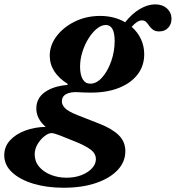

<svg xmlns="http://www.w3.org/2000/svg" viewBox="-144 -613 806 880"><path d="M147.5 247.5Q70.5 247.5 9 229Q-52.5 210.5 -88.5 177Q-124.5 143.5 -124.5 98.5Q-124.5 59.5 -98.5 30.8Q-72.5 2 -29.2 -14.2Q14 -30.5 65.5 -31.5Q22.5 -68.5 22.5 -115.5Q22.5 -163 61.8 -190.8Q101 -218.5 164.5 -223.5L167 -228Q84 -280 84 -358Q84 -405.5 115.2 -447Q146.5 -488.5 199 -514.2Q251.5 -540 315 -540Q348 -540 377 -532.5Q406 -525 429.5 -511Q461.5 -551 497.5 -572Q533.5 -593 567 -593Q600.5 -593 621.2 -574.2Q642 -555.5 642 -526Q642 -502.5 627 -485.8Q612 -469 585.5 -469Q567.5 -469 557.2 -476.8Q547 -484.5 540.2 -494.2Q533.5 -504 526.2 -511.8Q519 -519.5 506 -519.5Q485.5 -519.5 459.5 -490Q487 -466 502 -433.8Q517 -401.5 517 -364.5Q517 -311 486.5 -271.5Q456 -232 401.2 -210.2Q346.5 -188.5 273.5 -188.5Q250 -188.5 236.8 -189.2Q223.5 -190 214 -190.5Q179.5 -192.5 159.5 -181.8Q139.5 -171 139.5 -148Q139.5 -132.5 153.8 -117.5Q168 -102.5 212 -85L311.5 -46Q369 -23.5 399.8 6.2Q430.5 36 430.5 80Q430.5 129 394.8 166.8Q359 204.5 295.5 226Q232 247.5 147.5 247.5ZM270 -229.5Q299 -229.5 324.5 -258.5Q350 -287.5 365.8 -332.5Q381.5 -377.5 381.5 -424.5Q381.5 -498.5 341 -498.5Q321 -498.5 300.2 -481.8Q279.5 -465 262 -437.2Q244.5 -409.5 233.8 -375.5Q223 -341.5 223 -307.5Q223 -270.5 235 -250Q247 -229.5 270 -229.5ZM161 201.5Q198.5 201.5 229 189.8Q259.5 178 277.5 158.5Q295.5 139 295.5 116.5Q295.5 90.5 270.5 72Q245.5 53.5 198.5 35L132.5 8.5Q103.5 -3 92 -3Q78 -3 59.8 11.2Q41.5 25.5 28.2 47.8Q15 70 15 94.5Q15 127 35.2 151Q55.5 175 88.8 188.2Q122 201.5 161 201.5Z"/></svg>

Font: Libre Caslon Text Bold
Style: Italic
Weight: 700
Italic angle: -22.583°
Designer: Pablo Impallari, Rodrigo Fuenzalida, Katja Schimmel
Foundry: Pablo Impallari, Rodrigo Fuenzalida
Version: Version 2.000